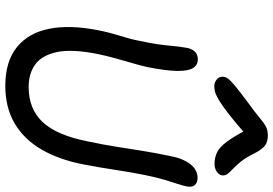

<svg xmlns="http://www.w3.org/2000/svg" viewBox="-173 -844 1030 724"><g transform="rotate(90 342.0 -482.0)"><path d="M304 13Q212 13 158 -30.5Q104 -74 88.5 -152.5Q73 -231 94 -337Q102 -378 115 -419.5Q128 -461 133 -488Q143 -534 147 -563Q151 -592 152.5 -610.5Q154 -629 156 -643Q158 -657 161 -675Q166 -694 176.5 -703.5Q187 -713 204 -713Q225 -713 236.5 -695Q248 -677 247.5 -635.5Q247 -594 233 -523Q227 -496 217.5 -464Q208 -432 199 -399Q190 -366 184 -337Q164 -238 176.5 -181Q189 -124 223.5 -99.5Q258 -75 308 -75Q391 -75 440.5 -128Q490 -181 513 -297Q526 -359 533.5 -407Q541 -455 548.5 -502Q556 -549 568 -607Q577 -656 598.5 -684Q620 -712 651 -712Q668 -712 677.5 -702Q687 -692 683 -671Q679 -653 673 -635Q667 -617 658.5 -589.5Q650 -562 640 -513Q629 -458 620.5 -401.5Q612 -345 601 -287Q583 -191 544 -124Q505 -57 445 -22Q385 13 304 13ZM306 -775Q294 -775 285 -780.5Q276 -786 272 -794Q268 -802 270 -812Q271 -820 277.5 -828.5Q284 -837 304.5 -854Q325 -871 368 -903Q404 -929 423.5 -945.5Q443 -962 457 -969.5Q471 -977 491 -977Q514 -977 528.5 -966.5Q543 -956 558 -927Q574 -894 590 -874.5Q606 -855 618 -844Q630 -833 636.5 -824Q643 -815 641 -802Q638 -791 626 -783.5Q614 -776 598 -776Q574 -776 554.5 -785.5Q535 -795 515 -821.5Q495 -848 467 -901H495Q443 -855 410 -829.5Q377 -804 357.5 -792.5Q338 -781 326.5 -778Q315 -775 306 -775Z"/></g></svg>

Font: Shantell Sans
Style: Italic
Weight: 400
Italic angle: -11°
Designer: Stephen Nixon, Anya Danilova, Shantell Martin
Foundry: Arrow Type
Version: Version 1.011;[c5ecc13dd]